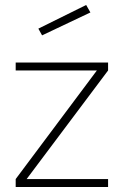

<svg xmlns="http://www.w3.org/2000/svg" viewBox="-20 -751 496 771"><path d="M43 0ZM43 -32 369 -468H43V-500H414V-468L87 -32H414V0H43ZM134 -636 326 -731 343 -701 149 -609Z"/></svg>

Font: Cairo ExtraLight
Style: Regular
Weight: 250
Designer: Mohamed Gaber, the designers of Titillium
Foundry: Kief Type Foundry
Version: Version 2.009; ttfautohint (v1.5.33-1714) -l 8 -r 50 -G 200 